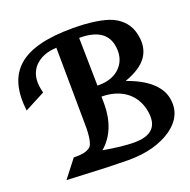

<svg xmlns="http://www.w3.org/2000/svg" viewBox="-136 -883 1016 1025"><g transform="rotate(-20 372.5 -370.0)"><path d="M74.7 -1 152.8 -101.6H168.9Q202.6 -101.6 223.6 -109.1Q244.6 -116.7 253.4 -129.4Q262.7 -145 267.1 -180.7Q271.5 -216.3 269.5 -272.5L265.6 -683.6Q224.1 -681.6 193.8 -669.2Q163.6 -656.7 141.6 -634.3Q96.2 -585 112.8 -504.4L117.7 -483.4L2 -422.9Q-8.3 -507.8 8.8 -569.8Q25.9 -631.8 72.3 -672.4Q118.7 -712.9 195.1 -732.4Q271.5 -752 379.4 -752Q454.1 -752 510.3 -743.4Q566.4 -734.9 602.5 -719.2Q641.6 -700.7 666.3 -670.9Q690.9 -641.1 699.2 -599.6Q714.8 -526.4 679.7 -474.6Q644.5 -422.9 553.2 -390.6Q638.2 -359.9 685.3 -318.4Q732.4 -276.9 743.2 -226.1Q765.1 -122.6 669.9 -54.2Q623.5 -22 561.8 -5.1Q500 11.7 422.9 11.7L305.7 9.3ZM402.8 -418.5H409.7Q493.2 -418.5 537.1 -467.8Q579.6 -516.1 564.9 -591.8Q553.7 -641.6 512.7 -666.5Q471.7 -691.4 397.9 -691.4ZM328.6 -82Q345.7 -79.1 365.5 -76.2Q385.3 -73.2 405.8 -71Q426.3 -68.8 446.3 -67.4Q466.3 -65.9 483.9 -65.9Q638.2 -65.9 607.4 -207.5Q599.6 -242.7 581.8 -270.3Q564 -297.9 537.6 -316.9Q511.2 -335.9 477.1 -345.9Q442.9 -356 403.3 -356H402.8L403.3 -314Q403.3 -242.2 380.1 -183.8Q356.9 -125.5 309.6 -85Z"/></g></svg>

Font: IranNastaliq
Style: Regular
Weight: 400
Designer: Hossein Zahedi
Version: Version 1.5